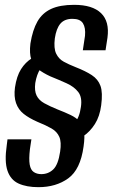

<svg xmlns="http://www.w3.org/2000/svg" viewBox="-20 -616 489 795"><path d="M139 159Q90 159 57 144Q24 129 11 91Q-2 53 8 -15L11 -39H110L104 1Q99 43 103 65.5Q107 88 120 96.5Q133 105 151 105Q180 105 200.5 85.5Q221 66 229 12Q235 -28 225.5 -49.5Q216 -71 193.5 -84Q171 -97 134 -112Q100 -127 78 -144.5Q56 -162 46.5 -189Q37 -216 42 -254Q49 -301 67 -329.5Q85 -358 111.5 -374.5Q138 -391 169 -401L182 -367Q162 -354 147 -331Q132 -308 126 -272Q122 -240 131.5 -220.5Q141 -201 163.5 -188.5Q186 -176 218 -163Q249 -151 272 -140Q295 -129 309 -114Q323 -99 327.5 -74.5Q332 -50 326 -9Q313 86 262.5 122.5Q212 159 139 159ZM266 -23 241 -71Q269 -86 289 -107.5Q309 -129 315 -173Q321 -213 304 -235Q287 -257 256 -271Q225 -285 188 -300Q158 -314 138 -329.5Q118 -345 109.5 -370Q101 -395 106 -436Q115 -492 135 -527Q155 -562 191.5 -579Q228 -596 287 -596Q363 -596 398.5 -561.5Q434 -527 425 -460L417 -408H323L332 -468Q335 -501 323.5 -519.5Q312 -538 280 -538Q247 -538 230 -518Q213 -498 207 -457Q202 -416 212.5 -394Q223 -372 244 -360.5Q265 -349 293 -338Q334 -322 360 -305Q386 -288 396 -260.5Q406 -233 399 -180Q393 -134 373 -102.5Q353 -71 325 -52Q297 -33 266 -23Z"/></svg>

Font: Alumni Sans Thin SemiBold
Style: Italic
Weight: 600
Italic angle: -8°
Version: Version 1.016